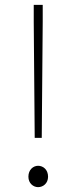

<svg xmlns="http://www.w3.org/2000/svg" viewBox="-20 -758 315 791"><path d="M123 -190H152L156 -668V-738H119V-668ZM137 13C158 13 178 -3 178 -30C178 -59 158 -75 137 -75C117 -75 97 -59 97 -30C97 -3 117 13 137 13Z"/></svg>

Font: Harano Aji Gothic CN ExtraLight
Style: Regular
Weight: 250
Foundry: Masamichi Hosoda
Version: HaranoAjiGothicCN-ExtraLight version 20230610;ttx 4.39.4